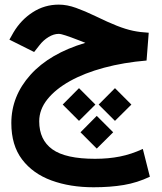

<svg xmlns="http://www.w3.org/2000/svg" viewBox="-20 -476 698 827"><path d="M405 -25.6 475.2 -96.3 545.9 -25.6 475.2 44.6ZM250.1 -25.6 320.3 -96.3 390.9 -25.6 320.3 44.6ZM326.7 93.8 396.8 23.1 467.5 93.8 396.8 164ZM347.7 -291.5Q340.3 -294.4 333.7 -297.1Q327.1 -299.8 316.4 -303.7Q283.7 -316.4 262.9 -323.2Q242.2 -330.1 232.9 -330.1Q211.4 -330.1 189 -316.4Q166.5 -302.7 150.4 -281.7L127 -252L20.5 -305.2L38.1 -336.4Q70.3 -390.6 121.1 -423.3Q171.9 -456.1 233.4 -456.1Q268.6 -456.1 307.4 -442.1Q346.2 -428.2 389.6 -407.2Q445.8 -379.9 483.6 -365Q521.5 -350.1 552.7 -343.5Q584 -336.9 620.6 -335L611.3 -215.3Q512.7 -207 428.2 -184.3Q343.8 -161.6 281.2 -126.7Q218.8 -91.8 183.8 -47.9Q148.9 -3.9 148.9 46.4Q148.9 126.5 205.6 167.2Q262.2 208 389.6 208Q447.3 208 496.3 198.2Q545.4 188.5 595.2 165.5L625.5 285.2Q571.3 311 513.2 320.8Q455.1 330.6 382.8 330.6Q281.7 330.6 201.7 301.3Q121.6 272 75.2 210.9Q28.8 149.9 28.8 54.2Q28.8 -62 111.3 -153.8Q193.8 -245.6 347.7 -291.5Z"/></svg>

Font: Vazir WOL
Style: Bold-WOL
Weight: 700
Designer: Saber Rastikerdar
Foundry: Saber Rastikerdar
Version: Version 30.0.0